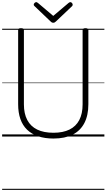

<svg xmlns="http://www.w3.org/2000/svg" viewBox="-20 -1279 998 1799"><path d="M481 19Q400 19 338 -2Q276 -23 234 -63.5Q192 -104 171 -164Q150 -224 150 -303V-996Q150 -1006 156 -1010.5Q162 -1015 176 -1015Q191 -1015 197.5 -1010.5Q204 -1006 204 -996V-301Q204 -214 235.5 -154.5Q267 -95 328.5 -65Q390 -35 481 -35Q570 -35 631 -65Q692 -95 723 -154.5Q754 -214 754 -301V-996Q754 -1006 760.5 -1010.5Q767 -1015 781 -1015Q808 -1015 808 -996V-303Q808 -198 770.5 -126Q733 -54 660.5 -17.5Q588 19 481 19ZM639 -1259Q647 -1259 654 -1251.5Q661 -1244 661 -1235Q661 -1232 660 -1229Q659 -1226 656 -1222L504 -1078Q498 -1073 493 -1069.5Q488 -1066 479 -1066Q470 -1066 464.5 -1069.5Q459 -1073 454 -1078L302 -1223Q298 -1227 297 -1230Q296 -1233 296 -1235Q296 -1244 304 -1251.5Q312 -1259 319 -1259Q324 -1259 327.5 -1256.5Q331 -1254 336 -1251L479 -1130L622 -1251Q626 -1254 630 -1256.5Q634 -1259 639 -1259ZM0 490H958V500H0ZM0 -20H958V0H0ZM0 -505H958V-500H0ZM0 -1010H958V-1000H0Z"/></svg>

Font: Playwrite ES Guides
Style: Regular
Weight: 400
Designer: Veronika Burian, José Scaglione
Foundry: TypeTogether
Version: Version 1.003